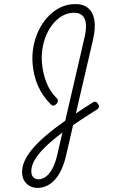

<svg xmlns="http://www.w3.org/2000/svg" viewBox="-97 -1188 1111 1882"><g transform="rotate(-5 458.5 -247.5)"><path d="M210 635Q166 635 130.5 616Q95 597 75 563Q55 529 55 484Q55 427 84 370.5Q113 314 170.5 255Q228 196 315.5 133Q403 70 521 2L776 -781Q807 -871 805.5 -929.5Q804 -988 772.5 -1017Q741 -1046 679 -1046Q625 -1046 575.5 -1021.5Q526 -997 483.5 -953.5Q441 -910 409.5 -851.5Q378 -793 360.5 -723.5Q343 -654 343 -580Q343 -528 350 -479Q357 -430 370.5 -385.5Q384 -341 406 -300.5Q428 -260 458 -224Q470 -211 466.5 -197Q463 -183 450 -171Q433 -155 420 -155.5Q407 -156 394 -170Q358 -213 331 -260Q304 -307 286 -358.5Q268 -410 259.5 -465Q251 -520 251 -578Q251 -666 273.5 -748Q296 -830 336.5 -899Q377 -968 432 -1020Q487 -1072 552 -1101Q617 -1130 689 -1130Q781 -1130 832 -1086.5Q883 -1043 891 -960.5Q899 -878 859 -758L631 -60Q672 -83 716.5 -106.5Q761 -130 807 -154Q821 -161 833.5 -157Q846 -153 855 -135Q865 -117 861.5 -103.5Q858 -90 843 -82Q775 -48 713 -14.5Q651 19 594 51L499 344Q467 442 422.5 506.5Q378 571 324.5 603Q271 635 210 635ZM218 551Q257 551 292.5 526Q328 501 359 451.5Q390 402 414 328L483 115Q370 185 295 248Q220 311 183 368Q146 425 146 479Q146 513 166 532Q186 551 218 551Z"/></g></svg>

Font: Playwrite CU
Style: Regular
Weight: 400
Designer: Veronika Burian, José Scaglione
Foundry: TypeTogether
Version: Version 1.002